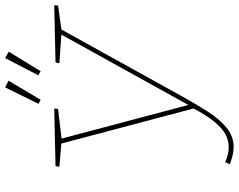

<svg xmlns="http://www.w3.org/2000/svg" viewBox="-111 -812 929 747"><g transform="rotate(-90 353.5 -438.5)"><path d="M88 -9 96 -27Q112 -20 126 -16.5Q140 -13 153 -13Q201 -13 238.5 -52.5Q276 -92 308 -156L307 -142L167 -670L174 -664L78 -672L81 -687L305 -692L303 -677L183 -663L186 -670L319 -169H318L596 -671L597 -664L481 -672L484 -687L707 -692L705 -677L605 -663L616 -671L345 -182Q321 -139 293.5 -95.5Q266 -52 232 -23Q198 6 154 6Q140 6 123 2Q106 -2 88 -9ZM450 -745 434 -754 501 -883 526 -869ZM339 -745 323 -753 387 -883 413 -870Z"/></g></svg>

Font: Bitter Thin
Style: Italic
Weight: 100
Italic angle: -9°
Designer: Sol Matas, and Bitter project Authors
Foundry: Sol Matas
Version: Version 2.002